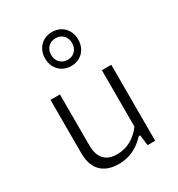

<svg xmlns="http://www.w3.org/2000/svg" viewBox="-196 -957 1013 1094"><g transform="rotate(-30 310.0 -410.0)"><path d="M110 -500V-149C110 -36 174 11.5 265.5 11.5C356 11.5 409.5 -35 442 -69.5H451.5L460 0H510V-500H448V-129C408 -75.5 354.5 -41.5 285.5 -41.5C226 -41.5 172 -67 172 -166.5V-500ZM310 -607.5C374 -607.5 419 -655 419 -719.5C419 -784 374 -831 310 -831C246 -831 201 -784 201 -719.5C201 -655 246 -607.5 310 -607.5ZM310 -648.5C268 -648.5 241 -679 241 -719.5C241 -760 268 -790 310 -790C352 -790 378.5 -760 378.5 -719.5C378.5 -679 352 -648.5 310 -648.5Z"/></g></svg>

Font: Monaspace Neon ExtraLight
Style: Regular
Weight: 200
Designer: Riley Cran & the Lettermatic Team
Foundry: Lettermatic
Version: Version 1.200 (Monaspace Neon)